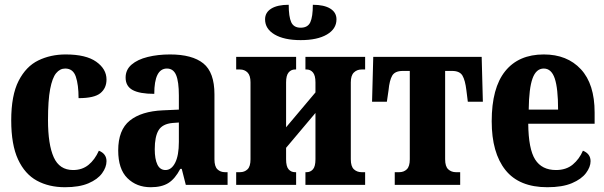

<svg xmlns="http://www.w3.org/2000/svg" viewBox="-20 -774 2531 804"><path d="M252 10Q185 10 134.5 -17.5Q84 -45 55.5 -106.5Q27 -168 27 -270Q27 -375 58 -435.5Q89 -496 140.5 -521Q192 -546 255 -546Q340 -546 383 -515.5Q426 -485 426 -441Q426 -405 400.5 -384Q375 -363 309 -363Q309 -419 297.5 -453Q286 -487 253 -487Q231 -487 215 -467.5Q199 -448 190 -401Q181 -354 181 -271Q181 -169 205 -115.5Q229 -62 286 -62Q324 -62 350.5 -83.5Q377 -105 394 -143Q426 -130 426 -99Q426 -74 407.5 -48.5Q389 -23 350.5 -6.5Q312 10 252 10Z M611 10Q552 10 513.5 -28Q475 -66 475 -144Q475 -230 523.5 -269Q572 -308 662 -312L729 -315V-374Q729 -432 717.5 -459.5Q706 -487 679 -487Q626 -487 626 -381Q565 -381 535.5 -397Q506 -413 506 -449Q506 -482 531 -503.5Q556 -525 598.5 -535.5Q641 -546 692 -546Q785 -546 831.5 -508.5Q878 -471 878 -379V-107Q878 -77 890.5 -65Q903 -53 922 -53H933V0H758L741 -67H735Q713 -25 685 -7.5Q657 10 611 10ZM673 -62Q698 -62 713.5 -92.5Q729 -123 729 -180V-261L702 -259Q660 -255 644 -228.5Q628 -202 628 -149Q628 -108 639 -85Q650 -62 673 -62Z M969 0V-53H985Q1004 -53 1016.5 -65Q1029 -77 1029 -107V-429Q1029 -458 1016.5 -470.5Q1004 -483 985 -483H969V-536H1220V-483H1215Q1199 -483 1188.5 -470.5Q1178 -458 1178 -429V-241L1301 -387V-429Q1301 -458 1290.5 -470.5Q1280 -483 1264 -483H1259V-536H1509V-483H1494Q1475 -483 1462 -470.5Q1449 -458 1449 -429V-107Q1449 -77 1462 -65Q1475 -53 1494 -53H1509V0H1259V-53H1264Q1280 -53 1290.5 -65Q1301 -77 1301 -107V-301L1178 -155V-107Q1178 -77 1188.5 -65Q1199 -53 1215 -53H1220V0ZM1239 -606Q1170 -606 1130 -629.5Q1090 -653 1090 -693Q1090 -722 1116 -738Q1142 -754 1189 -754Q1189 -704 1199.5 -681Q1210 -658 1239 -658Q1269 -658 1279.5 -681Q1290 -704 1290 -754Q1337 -754 1363 -738Q1389 -722 1389 -693Q1389 -653 1349 -629.5Q1309 -606 1239 -606Z M1633 0V-53H1652Q1671 -53 1683.5 -65Q1696 -77 1696 -107V-477H1667Q1634 -477 1622.5 -457.5Q1611 -438 1607 -396L1600 -348H1538L1543 -536H1997L2002 -348H1939L1933 -396Q1928 -438 1916.5 -457.5Q1905 -477 1873 -477H1844V-107Q1844 -77 1857 -65Q1870 -53 1889 -53H1907V0Z M2272 10Q2154 10 2096.5 -62Q2039 -134 2039 -266Q2039 -406 2095.5 -476Q2152 -546 2257 -546Q2355 -546 2412.5 -484Q2470 -422 2470 -303V-256H2192Q2193 -150 2221 -106Q2249 -62 2308 -62Q2351 -62 2378.5 -85Q2406 -108 2421 -143Q2453 -130 2453 -99Q2453 -75 2434 -49.5Q2415 -24 2375 -7Q2335 10 2272 10ZM2317 -315Q2317 -404 2303 -445.5Q2289 -487 2257 -487Q2225 -487 2210 -445.5Q2195 -404 2194 -315Z"/></svg>

Font: Noto Serif ExtraCondensed ExtraBold
Style: Regular
Weight: 800
Width: 2
Designer: Monotype Design Team
Foundry: Monotype Imaging Inc.
Version: Version 2.013; ttfautohint (v1.8.4.7-5d5b)